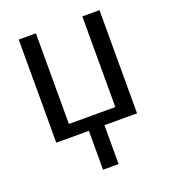

<svg xmlns="http://www.w3.org/2000/svg" viewBox="-133 -626 819 924"><g transform="rotate(-20 276.0 -164.0)"><path d="M69.3 0V-528.3H157.2V-64H395V-528.3H482.9V0H315.9V199.2H236.3V0Z"/></g></svg>

Font: Arial
Style: Regular
Weight: 400
Designer: Steve Matteson
Foundry: Ascender Corporation
Version: Version 2.00.3